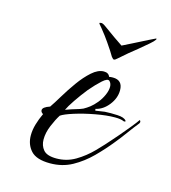

<svg xmlns="http://www.w3.org/2000/svg" viewBox="-73 -472 487 546"><g transform="rotate(15 170.0 -199.5)"><path d="M158 -411Q163 -413 173.5 -405Q184 -397 207 -381L232 -364L260 -378Q292 -394 303.5 -400Q315 -406 322 -409Q324 -409 323 -406Q319 -400 308.5 -391Q298 -382 280 -367Q267 -357 257 -348.5Q247 -340 231 -326Q225 -320 221 -320Q219 -320 214 -326Q212 -330 204.5 -341.5Q197 -353 190 -363Q186 -369 178.5 -379Q171 -389 164 -397.5Q157 -406 156 -407Q153 -411 158 -411ZM122 12Q82 12 65.5 -6Q49 -24 49 -51Q49 -67 54 -84Q59 -101 67 -118Q60 -122 60 -128Q60 -137 81 -144Q90 -157 103.5 -179.5Q117 -202 133.5 -225Q150 -248 168 -264Q186 -280 203 -280Q217 -280 221 -269Q225 -270 232 -270Q261 -270 261 -240Q261 -217 245 -196.5Q229 -176 207 -171L208 -166Q208 -166 218 -167.5Q228 -169 235 -170Q252 -171 272 -170Q292 -169 298 -161Q300 -159 297.5 -158Q295 -157 293 -158Q285 -162 267 -162Q243 -162 210.5 -156Q178 -150 151 -141.5Q124 -133 114 -126Q105 -112 96 -90.5Q87 -69 87 -49Q87 -31 97.5 -18.5Q108 -6 136 -6Q166 -6 191.5 -21Q217 -36 239 -58.5Q261 -81 278 -101Q280 -103 292 -117Q304 -131 317.5 -147.5Q331 -164 337 -173Q337 -173 339 -171Q341 -167 338 -163Q325 -147 312 -129Q299 -111 285 -94Q265 -69 240.5 -44.5Q216 -20 187 -4Q158 12 122 12ZM124 -146Q143 -153 154 -156Q165 -159 174 -163Q183 -168 191.5 -174.5Q200 -181 210 -193Q219 -204 225 -217.5Q231 -231 231 -242Q231 -252 225 -258Q219 -264 204 -250.5Q189 -237 172 -217Q156 -197 142.5 -177Q129 -157 124 -146Z"/></g></svg>

Font: Grey Qo
Style: Regular
Weight: 400
Designer: Robert E. Leuschke
Foundry: Robert E. Leuschke
Version: Version 2.010